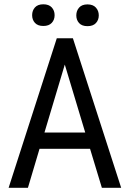

<svg xmlns="http://www.w3.org/2000/svg" viewBox="-20 -893 616 913"><path d="M191.4 -262.7H385.3L288.1 -585.9ZM408.2 -185.5H168L112.8 0H21L250 -710.9H326.7L556.2 0H464.4ZM356.2 -783.2Q342.8 -797.9 342.8 -819.8Q342.8 -841.8 356.2 -856.9Q369.6 -872.1 396 -872.1Q422.4 -872.1 436 -856.9Q449.7 -841.8 449.7 -819.8Q449.7 -797.9 436 -783.2Q422.4 -768.6 396 -768.6Q369.6 -768.6 356.2 -783.2ZM146.2 -784.2Q132.8 -798.8 132.8 -820.8Q132.8 -842.8 146.2 -857.7Q159.7 -872.6 186 -872.6Q212.4 -872.6 226.1 -857.7Q239.7 -842.8 239.7 -820.8Q239.7 -798.8 226.1 -784.2Q212.4 -769.5 186 -769.5Q159.7 -769.5 146.2 -784.2Z"/></svg>

Font: MAUL Condensed
Style: Condensed Regular
Weight: 400
Designer: MAUL
Version: Version 1.0; 2020; ttfautohint (v1.8.3)